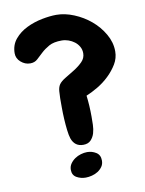

<svg xmlns="http://www.w3.org/2000/svg" viewBox="-84 -793 656 866"><g transform="rotate(-10 244.0 -360.0)"><path d="M467.8 -525.4Q467.8 -494.1 451.7 -467.3Q435.5 -440.4 411.6 -417.5Q387.7 -394.5 358.9 -377.4Q330.1 -360.4 305.7 -350.6Q311.5 -303.7 311.5 -253.9Q311.5 -237.3 311 -216.8Q310.5 -196.3 305.2 -178.2Q299.8 -160.2 287.6 -147.5Q275.4 -134.8 252.9 -134.8Q213.9 -134.8 200.2 -173.8Q195.3 -188.5 192.4 -213.4Q189.5 -238.3 188 -265.1Q186.5 -292 186.5 -317.4Q186.5 -342.8 186.5 -359.4Q186.5 -373 188 -391.6Q189.5 -410.2 197.3 -421.9Q206.1 -434.6 226.6 -446.8Q247.1 -459 269 -472.7Q291 -486.3 307.6 -502.9Q324.2 -519.5 324.2 -542Q324.2 -558.6 316.4 -572.3Q308.6 -585.9 296.4 -595.2Q284.2 -604.5 269 -609.9Q253.9 -615.2 238.3 -615.2Q201.2 -615.2 179.7 -603Q158.2 -590.8 143.1 -576.7Q127.9 -562.5 114.7 -550.3Q101.6 -538.1 81.1 -538.1Q57.6 -538.1 38.6 -554.7Q19.5 -571.3 19.5 -594.7Q19.5 -632.8 42 -659.7Q64.5 -686.5 97.7 -702.6Q130.9 -718.8 168 -726.1Q205.1 -733.4 234.4 -733.4Q273.4 -733.4 314.9 -716.3Q356.4 -699.2 390.1 -670.9Q423.8 -642.6 445.8 -604.5Q467.8 -566.4 467.8 -525.4ZM323.2 -50.8Q323.2 -34.2 314.9 -22.5Q306.6 -10.7 294.4 -2.9Q282.2 4.9 267.1 8.8Q252 12.7 238.3 12.7Q215.8 12.7 196.8 2Q177.7 -8.8 177.7 -33.2Q177.7 -48.8 186 -61Q194.3 -73.2 207 -82Q219.7 -90.8 234.9 -95.2Q250 -99.6 263.7 -99.6Q286.1 -99.6 304.7 -87.9Q323.2 -76.2 323.2 -50.8Z"/></g></svg>

Font: Chewy
Style: Regular
Weight: 400
Version: Version 1.001